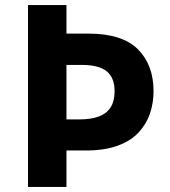

<svg xmlns="http://www.w3.org/2000/svg" viewBox="-20 -734 668 754"><path d="M583 -376Q583 -330 569 -288.5Q555 -247 524.5 -214Q494 -181 442.5 -162Q391 -143 316 -143H241V0H90V-714H241V-602H328Q460 -602 521.5 -540.5Q583 -479 583 -376ZM290 -265Q337 -265 368 -276.5Q399 -288 414.5 -312.5Q430 -337 430 -376Q430 -429 399 -454Q368 -479 302 -479H241V-265Z"/></svg>

Font: Noto Sans Tamil
Style: Regular
Weight: 400
Designer: Jelle Bosma - Monotype Design Team
Foundry: Monotype Imaging Inc.
Version: Version 2.003